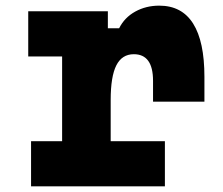

<svg xmlns="http://www.w3.org/2000/svg" viewBox="-20 -660 790 680"><path d="M80 -620H362V-560H402Q421 -598 459 -619Q497 -640 544 -640Q624 -640 664 -576.5Q704 -513 704 -388V-300H522V-374Q522 -468 454 -468Q412 -468 392 -428.5Q372 -389 372 -306V-160H564V0H90V-160H200V-460H80Z"/></svg>

Font: Martian Mono SemiExpanded ExtraBold
Style: Regular
Weight: 800
Width: 6
Designer: Roman Shamin
Foundry: Evil Martians
Version: Version 1.000